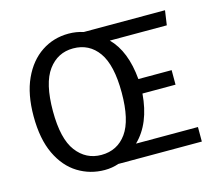

<svg xmlns="http://www.w3.org/2000/svg" viewBox="-101 -829 1100 970"><g transform="rotate(-15 448.5 -344.5)"><path d="M333 12Q257 12 193.5 -27Q130 -66 92.5 -145Q55 -224 55 -343Q55 -458 91.5 -537.5Q128 -617 191 -659Q254 -701 333 -701Q373 -701 410 -689H835L824 -613H526Q602 -537 615 -388H789V-312H616Q604 -158 519 -76H843V0H406Q372 12 333 12ZM336 -66Q420 -66 468 -133Q516 -200 516 -344Q516 -488 468 -555.5Q420 -623 336 -623Q255 -623 205.5 -556Q156 -489 156 -343Q156 -198 206 -132Q256 -66 336 -66Z"/></g></svg>

Font: Trujillo
Style: Regular
Weight: 400
Designer: Fira Sans original fonts by bBox Type GmbH, Carrois Corporate GbR, & Edenspiekermann AG / Changes by Cristiano Sobral
Foundry: Fira Sans original fonts by bBox Type GmbH, Carrois Corporate GbR, & Edenspiekermann AG / Changes by Cristiano Sobral
Version: Version 4.301;October 17, 2021;FontCreator 14.0.0.2814 64-bi